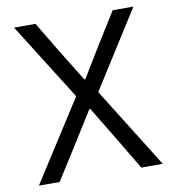

<svg xmlns="http://www.w3.org/2000/svg" viewBox="-79 -768 758 838"><g transform="rotate(-10 300.0 -349.0)"><path d="M575 0H480L397 -139L305 -291H301L206 -139L118 0H26L254 -356L39 -698H134L215 -563L302 -422H306L392 -563L476 -698H568L352 -357Z"/></g></svg>

Font: iA Writer Quattro V
Style: Regular
Weight: 400
Designer: Mike Abbink, Paul van der Laan, Pieter van Rosmalen, Oliver Reichenstein
Foundry: Information Architects Inc.
Version: Version 2.000